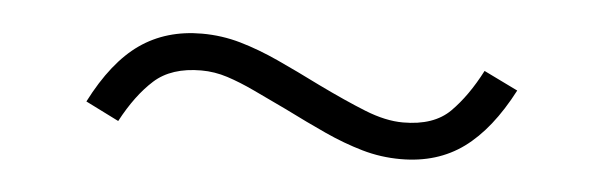

<svg xmlns="http://www.w3.org/2000/svg" viewBox="-26 -399 723 230"><g transform="rotate(5 335.5 -283.5)"><path d="M460 -219Q436 -219 413.5 -225.5Q391 -232 368 -242.5Q345 -253 317 -267Q296 -277 278 -285.5Q260 -294 244.5 -299Q229 -304 213 -304Q177 -304 156.5 -285.5Q136 -267 119 -235L79 -255Q104 -304 135.5 -326Q167 -348 210 -348Q234 -348 256.5 -341.5Q279 -335 303 -324Q327 -313 355 -299Q388 -283 413 -273Q438 -263 459 -263Q496 -263 515.5 -282.5Q535 -302 551 -333L592 -313Q567 -265 535.5 -242Q504 -219 460 -219Z"/></g></svg>

Font: Nunito Sans 7pt SemiExpanded ExtraLight
Style: Regular
Weight: 250
Width: 6
Designer: Vernon Adams
Foundry: Vernon Adams
Version: Version 3.101;gftools[0.9.27]